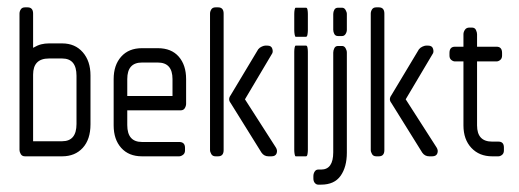

<svg xmlns="http://www.w3.org/2000/svg" viewBox="-20 -425 1410 522"><path d="M149 0H48Q40 0 36.5 -6Q33 -12 33 -17V-388Q33 -394 36.5 -399.5Q40 -405 48 -405H55Q70 -405 70 -388V-295Q82 -302 92 -304.5Q102 -307 113 -307H149Q184 -307 205 -283Q226 -259 226 -220V-87Q226 -46 205 -23Q184 0 149 0ZM188 -219Q188 -266 149 -266H113Q70 -266 70 -222V-41H149Q188 -41 188 -88Z M471 -125H326V-85Q326 -39 366 -39H467Q483 -39 483 -23V-16Q483 -8 477.5 -4Q472 0 467 0H366Q330 0 309.5 -23Q289 -46 289 -84V-210Q289 -248 309.5 -271Q330 -294 366 -294H409Q446 -294 466 -271Q486 -248 486 -210V-143Q486 -137 482.5 -131Q479 -125 471 -125ZM449 -210Q449 -255 409 -255H366Q326 -255 326 -210V-164H449Z M718 0H710Q698 0 691 -10L607 -145Q599 -155 607 -166L682 -291Q686 -296 692 -298.5Q698 -301 701 -301H707Q718 -301 720.5 -292Q723 -283 719 -278L646 -155L730 -24Q735 -16 732 -8Q729 0 718 0ZM573 0H566Q558 0 554.5 -6Q551 -12 551 -17V-388Q551 -394 554.5 -399.5Q558 -405 566 -405H573Q588 -405 588 -388V-17Q588 0 573 0Z M812 -325H784Q782 -325 781 -331.5Q780 -338 780 -343V-387Q780 -393 781 -398.5Q782 -404 784 -404H812Q815 -404 816 -398.5Q817 -393 817 -387V-343Q817 -338 816 -331.5Q815 -325 812 -325ZM812 0H784Q782 0 781 -6Q780 -12 780 -17V-284Q780 -290 781 -295.5Q782 -301 784 -301H812Q815 -301 816 -295.5Q817 -290 817 -284V-17Q817 -12 816 -6Q815 0 812 0Z M910 -327H899Q892 -327 889 -332.5Q886 -338 886 -344V-387Q886 -393 889 -398.5Q892 -404 899 -404H910Q916 -404 919.5 -398Q923 -392 923 -387V-344Q923 -338 919.5 -332.5Q916 -327 910 -327ZM853 77H845Q840 77 836 72.5Q832 68 832 60V54Q832 47 835.5 41.5Q839 36 845 36H853Q886 36 886 -11V-282Q886 -288 889 -294Q892 -300 899 -300H910Q916 -300 919.5 -294Q923 -288 923 -282V-10Q923 29 906 53Q889 77 853 77Z M1155 0H1147Q1135 0 1128 -10L1044 -145Q1036 -155 1044 -166L1119 -291Q1123 -296 1129 -298.5Q1135 -301 1138 -301H1144Q1155 -301 1157.5 -292Q1160 -283 1156 -278L1083 -155L1167 -24Q1172 -16 1169 -8Q1166 0 1155 0ZM1010 0H1003Q995 0 991.5 -6Q988 -12 988 -17V-388Q988 -394 991.5 -399.5Q995 -405 1003 -405H1010Q1025 -405 1025 -388V-17Q1025 0 1010 0Z M1335 0H1318Q1283 0 1261.5 -23Q1240 -46 1240 -84V-258H1217Q1212 -258 1207 -262Q1202 -266 1202 -274V-281Q1202 -298 1217 -298H1240V-332Q1240 -338 1244 -344Q1248 -350 1256 -350H1263Q1271 -350 1274 -343.5Q1277 -337 1277 -332V-298H1330Q1345 -298 1345 -281V-274Q1345 -266 1340 -262Q1335 -258 1330 -258H1277V-84Q1277 -40 1318 -40H1335Q1350 -40 1350 -24V-16Q1350 -8 1345 -4Q1340 0 1335 0Z"/></svg>

Font: Chathura
Style: Bold
Weight: 700
Designer: Appaji Ambarisha Darbha
Foundry: Aditya Fonts
Version: Version 1.002 2016